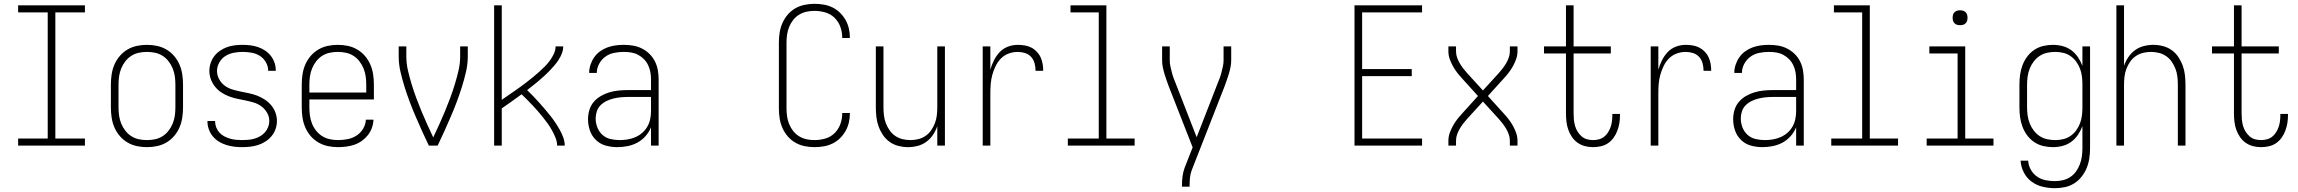

<svg xmlns="http://www.w3.org/2000/svg" viewBox="-20 -763 12040 1006"><path d="M75 0V-37H230V-698H75V-735H425V-698H270V-37H425V0Z M750 8Q723 8 697 2.5Q671 -3 648 -16.5Q625 -30 607.5 -50.5Q590 -71 579.5 -95.5Q569 -120 565 -146.5Q561 -173 561 -200V-320Q561 -347 565 -373.5Q569 -400 579.5 -424.5Q590 -449 607.5 -469.5Q625 -490 648 -503.5Q671 -517 697 -522.5Q723 -528 750 -528Q777 -528 803 -522.5Q829 -517 852 -503.5Q875 -490 892.5 -469.5Q910 -449 920.5 -424.5Q931 -400 935 -373.5Q939 -347 939 -320V-200Q939 -173 935 -146.5Q931 -120 920.5 -95.5Q910 -71 892.5 -50.5Q875 -30 852 -16.5Q829 -3 803 2.5Q777 8 750 8ZM750 -29Q772 -29 793 -33.5Q814 -38 832 -49.5Q850 -61 863.5 -78.5Q877 -96 885 -116Q893 -136 896 -157Q899 -178 899 -200V-320Q899 -342 896 -363Q893 -384 885 -404Q877 -424 863.5 -441.5Q850 -459 832 -470.5Q814 -482 793 -486.5Q772 -491 750 -491Q728 -491 707 -486.5Q686 -482 668 -470.5Q650 -459 636.5 -441.5Q623 -424 615 -404Q607 -384 604 -363Q601 -342 601 -320V-200Q601 -178 604 -157Q607 -136 615 -116Q623 -96 636.5 -78.5Q650 -61 668 -49.5Q686 -38 707 -33.5Q728 -29 750 -29Z M1249 8Q1228 8 1207 5.5Q1186 3 1165.5 -3.5Q1145 -10 1127 -21Q1109 -32 1095.5 -48Q1082 -64 1074.5 -84.5Q1067 -105 1067 -126V-129H1107V-127Q1107 -111 1113 -95.5Q1119 -80 1130 -68Q1141 -56 1155.5 -48.5Q1170 -41 1185.5 -36.5Q1201 -32 1217 -30.5Q1233 -29 1249 -29Q1265 -29 1281.5 -30.5Q1298 -32 1313.5 -36.5Q1329 -41 1343.5 -49.5Q1358 -58 1368.5 -70Q1379 -82 1385 -97.5Q1391 -113 1391 -129Q1391 -152 1379.5 -172Q1368 -192 1350 -205.5Q1332 -219 1310.5 -225.5Q1289 -232 1267 -236.5Q1245 -241 1223 -245.5Q1201 -250 1180 -258Q1159 -266 1140 -278.5Q1121 -291 1107 -308.5Q1093 -326 1085 -347Q1077 -368 1077 -391Q1077 -412 1083.5 -432Q1090 -452 1102.5 -468.5Q1115 -485 1132.5 -497Q1150 -509 1169.5 -516Q1189 -523 1209.5 -525.5Q1230 -528 1251 -528Q1272 -528 1292 -525.5Q1312 -523 1331.5 -516.5Q1351 -510 1368.5 -498.5Q1386 -487 1398.5 -471Q1411 -455 1418 -435.5Q1425 -416 1425 -395V-392H1385V-394Q1385 -417 1372.5 -438Q1360 -459 1340.5 -471Q1321 -483 1297.5 -487Q1274 -491 1251 -491Q1228 -491 1204.5 -486.5Q1181 -482 1161 -469.5Q1141 -457 1129 -435.5Q1117 -414 1117 -391Q1117 -369 1128 -348.5Q1139 -328 1157 -314.5Q1175 -301 1196.5 -294.5Q1218 -288 1240 -283.5Q1262 -279 1284 -274.5Q1306 -270 1327 -262Q1348 -254 1367 -241.5Q1386 -229 1400.5 -212Q1415 -195 1423 -173.5Q1431 -152 1431 -129Q1431 -108 1424 -87.5Q1417 -67 1403.5 -50.5Q1390 -34 1371.5 -22Q1353 -10 1333 -3.5Q1313 3 1291.5 5.5Q1270 8 1249 8Z M1751 8Q1724 8 1698 2.5Q1672 -3 1648.5 -16.5Q1625 -30 1607.5 -50.5Q1590 -71 1579.5 -95.5Q1569 -120 1565 -146.5Q1561 -173 1561 -200V-320Q1561 -347 1565 -373.5Q1569 -400 1579.5 -424.5Q1590 -449 1607.5 -469.5Q1625 -490 1648 -503.5Q1671 -517 1697 -522.5Q1723 -528 1750 -528Q1777 -528 1803 -522.5Q1829 -517 1852 -503.5Q1875 -490 1892.5 -469.5Q1910 -449 1920.5 -424.5Q1931 -400 1935 -373.5Q1939 -347 1939 -320V-242H1601V-200Q1601 -178 1604 -156.5Q1607 -135 1615 -115Q1623 -95 1636.5 -78Q1650 -61 1668.5 -49.5Q1687 -38 1708.5 -33.5Q1730 -29 1751 -29Q1776 -29 1801.5 -34Q1827 -39 1848 -52.5Q1869 -66 1882.5 -88.5Q1896 -111 1897 -136H1937Q1936 -114 1928.5 -93Q1921 -72 1907.5 -55Q1894 -38 1876 -25Q1858 -12 1837.5 -5Q1817 2 1795 5Q1773 8 1751 8ZM1601 -278H1899V-320Q1899 -342 1896 -363Q1893 -384 1885 -404Q1877 -424 1863.5 -441.5Q1850 -459 1832 -470.5Q1814 -482 1793 -486.5Q1772 -491 1750 -491Q1728 -491 1707 -486.5Q1686 -482 1668 -470.5Q1650 -459 1636.5 -441.5Q1623 -424 1615 -404Q1607 -384 1604 -363Q1601 -342 1601 -320Z M2227 0Q2209 -37 2192 -75Q2175 -113 2158.5 -151Q2142 -189 2127.5 -227.5Q2113 -266 2100.5 -305.5Q2088 -345 2078.5 -386Q2069 -427 2069 -468V-520H2109V-468Q2109 -430 2117.5 -393.5Q2126 -357 2137 -321Q2148 -285 2161 -250Q2174 -215 2188.5 -180Q2203 -145 2218.5 -111Q2234 -77 2250 -43Q2266 -77 2281.5 -111Q2297 -145 2311.5 -180Q2326 -215 2339 -250Q2352 -285 2363 -321Q2374 -357 2382.5 -393.5Q2391 -430 2391 -468V-520H2431V-468Q2431 -427 2421.5 -386Q2412 -345 2399.5 -305.5Q2387 -266 2372.5 -227.5Q2358 -189 2341.5 -151Q2325 -113 2308 -75Q2291 -37 2273 0Z M2569 0V-735H2609V-240Q2626 -252 2643 -263.5Q2660 -275 2676.5 -286.5Q2693 -298 2709.5 -310Q2726 -322 2742 -334.5Q2758 -347 2774 -360Q2790 -373 2805 -386.5Q2820 -400 2834.5 -414.5Q2849 -429 2861 -445.5Q2873 -462 2882 -481Q2891 -500 2891 -520H2931Q2931 -501 2924 -483Q2917 -465 2906.5 -449Q2896 -433 2883.5 -418.5Q2871 -404 2858 -390.5Q2845 -377 2830.5 -364Q2816 -351 2801.5 -338.5Q2787 -326 2772 -314.5Q2757 -303 2742 -291Q2758 -276 2773.5 -259.5Q2789 -243 2804 -226.5Q2819 -210 2833.5 -193Q2848 -176 2862 -158.5Q2876 -141 2888.5 -122.5Q2901 -104 2912 -84.5Q2923 -65 2931 -43.5Q2939 -22 2939 0H2899Q2899 -21 2891 -40.5Q2883 -60 2873 -78.5Q2863 -97 2851 -114Q2839 -131 2826 -147Q2813 -163 2799.5 -179Q2786 -195 2771.5 -210Q2757 -225 2742.5 -240Q2728 -255 2713 -269Q2687 -250 2661 -231.5Q2635 -213 2609 -195V0Z M3214 8Q3184 8 3154.5 0Q3125 -8 3103 -29Q3081 -50 3071 -79Q3061 -108 3061 -138Q3061 -163 3068 -186.5Q3075 -210 3090.5 -228.5Q3106 -247 3127.5 -259.5Q3149 -272 3172 -279Q3195 -286 3219.5 -288.5Q3244 -291 3268 -291H3391V-348Q3391 -367 3387.5 -386Q3384 -405 3375.5 -422.5Q3367 -440 3353.5 -453.5Q3340 -467 3323 -476Q3306 -485 3287 -488Q3268 -491 3248 -491Q3223 -491 3198 -486Q3173 -481 3152.5 -466.5Q3132 -452 3119.5 -429Q3107 -406 3107 -381H3067Q3067 -403 3074 -424Q3081 -445 3093.5 -463Q3106 -481 3124 -494Q3142 -507 3162.5 -514.5Q3183 -522 3204.5 -525Q3226 -528 3248 -528Q3273 -528 3297 -524Q3321 -520 3343 -509Q3365 -498 3382.5 -481Q3400 -464 3411 -442.5Q3422 -421 3426.5 -396.5Q3431 -372 3431 -348V0H3391V-96Q3381 -71 3362.5 -50Q3344 -29 3320 -16Q3296 -3 3269 2.5Q3242 8 3214 8ZM3227 -29Q3248 -29 3269 -32.5Q3290 -36 3309.5 -44.5Q3329 -53 3345 -67Q3361 -81 3371.5 -99Q3382 -117 3386.5 -138Q3391 -159 3391 -180V-255H3268Q3249 -255 3230 -253Q3211 -251 3193 -246.5Q3175 -242 3157.5 -233.5Q3140 -225 3126.5 -211.5Q3113 -198 3107 -179.5Q3101 -161 3101 -142Q3101 -118 3110 -95Q3119 -72 3137 -56Q3155 -40 3179 -34.5Q3203 -29 3227 -29Z M4247 8Q4221 8 4195 2.5Q4169 -3 4146.5 -16Q4124 -29 4107 -49Q4090 -69 4079.5 -93Q4069 -117 4065 -143Q4061 -169 4061 -195V-540Q4061 -566 4065 -592Q4069 -618 4079.5 -642Q4090 -666 4107 -686Q4124 -706 4146.5 -719Q4169 -732 4195 -737.5Q4221 -743 4247 -743Q4271 -743 4295 -739Q4319 -735 4341 -724.5Q4363 -714 4380.5 -697Q4398 -680 4410 -659Q4422 -638 4427.5 -614.5Q4433 -591 4433 -567V-564H4393V-566Q4393 -595 4383 -622.5Q4373 -650 4352.5 -670Q4332 -690 4304 -698Q4276 -706 4247 -706Q4226 -706 4205.5 -701.5Q4185 -697 4167 -686Q4149 -675 4136 -658.5Q4123 -642 4115 -622.5Q4107 -603 4104 -582Q4101 -561 4101 -540V-195Q4101 -174 4104 -153Q4107 -132 4115 -112.5Q4123 -93 4136 -76.5Q4149 -60 4167 -49Q4185 -38 4205.5 -33.5Q4226 -29 4247 -29Q4276 -29 4304 -37Q4332 -45 4352.5 -65Q4373 -85 4383 -112.5Q4393 -140 4393 -169V-171H4433V-168Q4433 -144 4427.5 -120.5Q4422 -97 4410 -76Q4398 -55 4380.5 -38Q4363 -21 4341 -10.5Q4319 0 4295 4Q4271 8 4247 8Z M4737 8Q4712 8 4687 1.5Q4662 -5 4641.5 -19.5Q4621 -34 4606.5 -55.5Q4592 -77 4583.5 -100.5Q4575 -124 4572 -149.5Q4569 -175 4569 -200V-520H4609V-200Q4609 -179 4611.5 -158Q4614 -137 4621.5 -117.5Q4629 -98 4641 -80.5Q4653 -63 4670.5 -51Q4688 -39 4708.5 -34Q4729 -29 4750 -29Q4771 -29 4791.5 -34Q4812 -39 4829.5 -51Q4847 -63 4859 -80.5Q4871 -98 4878.5 -117.5Q4886 -137 4888.5 -158Q4891 -179 4891 -200V-520H4931V0H4891V-102Q4883 -78 4868.5 -56.5Q4854 -35 4833.5 -20Q4813 -5 4788 1.5Q4763 8 4737 8Z M5129 0V-520H5169V-398Q5176 -423 5188 -447Q5200 -471 5218 -490Q5236 -509 5261 -518.5Q5286 -528 5313 -528Q5331 -528 5349 -525Q5367 -522 5383 -514Q5399 -506 5412 -492.5Q5425 -479 5432.5 -462.5Q5440 -446 5443 -428Q5446 -410 5446 -392H5406Q5406 -411 5401 -430.5Q5396 -450 5383 -464.5Q5370 -479 5351 -485Q5332 -491 5313 -491Q5288 -491 5265 -482.5Q5242 -474 5225 -457Q5208 -440 5197 -417.5Q5186 -395 5179.5 -371.5Q5173 -348 5171 -324Q5169 -300 5169 -276V0Z M5575 0V-37H5737V-698H5589V-735H5777V-37H5925V0Z M6173 215V208Q6173 184 6176 161Q6179 138 6187 116L6229 9L6104 -310Q6098 -327 6092 -343.5Q6086 -360 6081 -377Q6076 -394 6072.5 -411.5Q6069 -429 6069 -447V-520H6109V-447Q6109 -431 6112.5 -415Q6116 -399 6120 -383.5Q6124 -368 6129.5 -353Q6135 -338 6141 -324L6250 -44L6359 -324Q6365 -338 6370.5 -353Q6376 -368 6380 -383.5Q6384 -399 6387.5 -415Q6391 -431 6391 -447V-520H6431V-447Q6431 -429 6427.5 -411.5Q6424 -394 6419 -377Q6414 -360 6408 -343.5Q6402 -327 6396 -310L6224 129Q6217 148 6215 168Q6213 188 6213 208V215Z M7077 0V-735H7431V-698H7117V-401H7377V-364H7117V-37H7431V0Z M7569 0V-26Q7569 -46 7575.5 -65Q7582 -84 7591.5 -101.5Q7601 -119 7613 -135Q7625 -151 7639 -166L7724 -260L7639 -354Q7625 -369 7613 -385Q7601 -401 7591.5 -418.5Q7582 -436 7575.5 -455Q7569 -474 7569 -494V-520H7609V-494Q7609 -477 7614.5 -461.5Q7620 -446 7628.5 -431.5Q7637 -417 7647 -404Q7657 -391 7668 -379L7750 -289L7832 -379Q7843 -391 7853 -404Q7863 -417 7871.5 -431.5Q7880 -446 7885.5 -461.5Q7891 -477 7891 -494V-520H7931V-494Q7931 -474 7924.5 -455Q7918 -436 7908.5 -418.5Q7899 -401 7887 -385Q7875 -369 7861 -354L7776 -260L7861 -166Q7875 -151 7887 -135Q7899 -119 7908.5 -101.5Q7918 -84 7924.5 -65Q7931 -46 7931 -26V0H7891V-26Q7891 -43 7885.5 -58.5Q7880 -74 7871.5 -88.5Q7863 -103 7853 -116Q7843 -129 7832 -141L7750 -231L7668 -141Q7657 -129 7647 -116Q7637 -103 7628.5 -88.5Q7620 -74 7614.5 -58.5Q7609 -43 7609 -26V0Z M8327 8Q8305 8 8284 2.5Q8263 -3 8245.5 -15.5Q8228 -28 8216 -46Q8204 -64 8197 -84Q8190 -104 8187.5 -125.5Q8185 -147 8185 -169V-483H8070V-520H8185V-735H8225V-520H8420V-483H8225V-169Q8225 -152 8226.5 -136Q8228 -120 8232.5 -104Q8237 -88 8245.5 -74Q8254 -60 8266.5 -49Q8279 -38 8294.5 -33.5Q8310 -29 8327 -29Q8342 -29 8357.5 -33Q8373 -37 8385 -46.5Q8397 -56 8405.5 -69.5Q8414 -83 8419 -97.5Q8424 -112 8426 -127.5Q8428 -143 8428 -159V-166H8468V-157Q8468 -136 8464.5 -116Q8461 -96 8453.5 -76.5Q8446 -57 8434 -40.5Q8422 -24 8405 -12.5Q8388 -1 8367.5 3.5Q8347 8 8327 8Z M8629 0V-520H8669V-398Q8676 -423 8688 -447Q8700 -471 8718 -490Q8736 -509 8761 -518.5Q8786 -528 8813 -528Q8831 -528 8849 -525Q8867 -522 8883 -514Q8899 -506 8912 -492.5Q8925 -479 8932.5 -462.5Q8940 -446 8943 -428Q8946 -410 8946 -392H8906Q8906 -411 8901 -430.5Q8896 -450 8883 -464.5Q8870 -479 8851 -485Q8832 -491 8813 -491Q8788 -491 8765 -482.5Q8742 -474 8725 -457Q8708 -440 8697 -417.5Q8686 -395 8679.5 -371.5Q8673 -348 8671 -324Q8669 -300 8669 -276V0Z M9214 8Q9184 8 9154.5 0Q9125 -8 9103 -29Q9081 -50 9071 -79Q9061 -108 9061 -138Q9061 -163 9068 -186.5Q9075 -210 9090.5 -228.5Q9106 -247 9127.5 -259.5Q9149 -272 9172 -279Q9195 -286 9219.5 -288.5Q9244 -291 9268 -291H9391V-348Q9391 -367 9387.5 -386Q9384 -405 9375.5 -422.5Q9367 -440 9353.5 -453.5Q9340 -467 9323 -476Q9306 -485 9287 -488Q9268 -491 9248 -491Q9223 -491 9198 -486Q9173 -481 9152.5 -466.5Q9132 -452 9119.5 -429Q9107 -406 9107 -381H9067Q9067 -403 9074 -424Q9081 -445 9093.5 -463Q9106 -481 9124 -494Q9142 -507 9162.5 -514.5Q9183 -522 9204.5 -525Q9226 -528 9248 -528Q9273 -528 9297 -524Q9321 -520 9343 -509Q9365 -498 9382.5 -481Q9400 -464 9411 -442.5Q9422 -421 9426.5 -396.5Q9431 -372 9431 -348V0H9391V-96Q9381 -71 9362.5 -50Q9344 -29 9320 -16Q9296 -3 9269 2.5Q9242 8 9214 8ZM9227 -29Q9248 -29 9269 -32.5Q9290 -36 9309.5 -44.5Q9329 -53 9345 -67Q9361 -81 9371.5 -99Q9382 -117 9386.5 -138Q9391 -159 9391 -180V-255H9268Q9249 -255 9230 -253Q9211 -251 9193 -246.5Q9175 -242 9157.5 -233.5Q9140 -225 9126.5 -211.5Q9113 -198 9107 -179.5Q9101 -161 9101 -142Q9101 -118 9110 -95Q9119 -72 9137 -56Q9155 -40 9179 -34.5Q9203 -29 9227 -29Z M9575 0V-37H9737V-698H9589V-735H9777V-37H9925V0Z M10075 0V-37H10237V-483H10089V-520H10277V-37H10425V0ZM10250 -631Q10242 -631 10234.5 -633Q10227 -635 10221 -641Q10215 -647 10213 -654.5Q10211 -662 10211 -670Q10211 -678 10213 -685.5Q10215 -693 10221 -699Q10227 -705 10234.5 -707Q10242 -709 10250 -709Q10258 -709 10265.5 -707Q10273 -705 10279 -699Q10285 -693 10287 -685.5Q10289 -678 10289 -670Q10289 -662 10287 -654.5Q10285 -647 10279 -641Q10273 -635 10265.5 -633Q10258 -631 10250 -631Z M10747 223Q10715 223 10683 215.5Q10651 208 10625 189Q10599 170 10584 140.5Q10569 111 10567 79H10607Q10608 104 10620.5 126Q10633 148 10653 162Q10673 176 10697.5 181Q10722 186 10747 186Q10768 186 10789 181Q10810 176 10827.5 164.5Q10845 153 10857.5 135.5Q10870 118 10877.5 98Q10885 78 10888 57Q10891 36 10891 15V-102Q10882 -78 10867.5 -56.5Q10853 -35 10832.5 -20Q10812 -5 10787 1.5Q10762 8 10736 8Q10711 8 10685.5 2Q10660 -4 10638.5 -18.5Q10617 -33 10601.5 -54Q10586 -75 10577 -99Q10568 -123 10564.5 -148.5Q10561 -174 10561 -200V-320Q10561 -346 10564.5 -371.5Q10568 -397 10577 -421Q10586 -445 10601.5 -466Q10617 -487 10638.5 -501.5Q10660 -516 10685.5 -522Q10711 -528 10736 -528Q10762 -528 10787 -521.5Q10812 -515 10832.5 -500Q10853 -485 10867.5 -463.5Q10882 -442 10891 -418V-520H10931V15Q10931 41 10927 67.5Q10923 94 10913 118Q10903 142 10886.5 163Q10870 184 10847.5 198Q10825 212 10799 217.5Q10773 223 10747 223ZM10749 -29Q10770 -29 10791 -34Q10812 -39 10829 -51Q10846 -63 10858.5 -80Q10871 -97 10878.5 -117Q10886 -137 10888.5 -158Q10891 -179 10891 -200V-320Q10891 -341 10888.5 -362Q10886 -383 10878.5 -403Q10871 -423 10858.5 -440Q10846 -457 10829 -469Q10812 -481 10791 -486Q10770 -491 10749 -491Q10728 -491 10706.5 -486.5Q10685 -482 10667 -470Q10649 -458 10636 -441Q10623 -424 10615 -404Q10607 -384 10604 -362.5Q10601 -341 10601 -320V-200Q10601 -179 10604 -157.5Q10607 -136 10615 -116Q10623 -96 10636 -79Q10649 -62 10667 -50Q10685 -38 10706.5 -33.5Q10728 -29 10749 -29Z M11069 0V-735H11109V-418Q11117 -442 11131.5 -463.5Q11146 -485 11166.5 -500Q11187 -515 11212 -521.5Q11237 -528 11263 -528Q11288 -528 11313 -521.5Q11338 -515 11358.5 -500.5Q11379 -486 11393.5 -464.5Q11408 -443 11416.5 -419.5Q11425 -396 11428 -370.5Q11431 -345 11431 -320V0H11391V-320Q11391 -341 11388.5 -362Q11386 -383 11378.5 -402.5Q11371 -422 11359 -439.5Q11347 -457 11329.5 -469Q11312 -481 11291.5 -486Q11271 -491 11250 -491Q11229 -491 11208.5 -486Q11188 -481 11170.5 -469Q11153 -457 11141 -439.5Q11129 -422 11121.5 -402.5Q11114 -383 11111.5 -362Q11109 -341 11109 -320V0Z M11827 8Q11805 8 11784 2.5Q11763 -3 11745.5 -15.5Q11728 -28 11716 -46Q11704 -64 11697 -84Q11690 -104 11687.5 -125.5Q11685 -147 11685 -169V-483H11570V-520H11685V-735H11725V-520H11920V-483H11725V-169Q11725 -152 11726.5 -136Q11728 -120 11732.5 -104Q11737 -88 11745.5 -74Q11754 -60 11766.5 -49Q11779 -38 11794.5 -33.5Q11810 -29 11827 -29Q11842 -29 11857.5 -33Q11873 -37 11885 -46.5Q11897 -56 11905.5 -69.5Q11914 -83 11919 -97.5Q11924 -112 11926 -127.5Q11928 -143 11928 -159V-166H11968V-157Q11968 -136 11964.5 -116Q11961 -96 11953.5 -76.5Q11946 -57 11934 -40.5Q11922 -24 11905 -12.5Q11888 -1 11867.5 3.5Q11847 8 11827 8Z"/></svg>

Font: Iosevka Curly Extralight
Style: Regular
Weight: 200
Monospace: yes
Designer: Belleve Invis
Foundry: Belleve Invis
Version: Version 22.1.2; ttfautohint (v1.8.4)